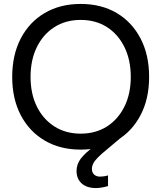

<svg xmlns="http://www.w3.org/2000/svg" viewBox="-20 -742 818 974"><path d="M389.2 17Q284.9 17 206.8 -29Q128.6 -75 85.2 -158Q41.9 -241 41.9 -352Q41.9 -463.2 85.2 -546.6Q128.6 -630 206.8 -676Q284.9 -722 389.2 -722Q494.3 -722 572 -676Q649.7 -630 693.1 -546.6Q736.5 -463.2 736.5 -352Q736.5 -241 693.1 -158Q649.7 -75 572 -29Q494.3 17 389.2 17ZM389.2 -64Q465.5 -64 522.5 -100.4Q579.5 -136.9 611.4 -201.6Q643.4 -266.4 643.4 -352Q643.4 -437.8 611.4 -502.9Q579.5 -568.1 522.5 -604.6Q465.5 -641 389.2 -641Q313.7 -641 256.3 -604.6Q198.8 -568.1 166.9 -502.9Q135 -437.8 135 -352Q135 -266.4 166.9 -201.6Q198.8 -136.9 256.3 -100.4Q313.7 -64 389.2 -64ZM466.7 212Q420.6 212 394.4 188.6Q368.3 165.1 368.3 124.6Q368.3 92.1 389.3 63.5Q410.4 34.9 459.4 -0.8L497.4 -28.2L527 -23L601.9 -50.7L520.8 17.5Q493.4 39.7 476.8 56.6Q460.2 73.5 453.2 87.1Q446.3 100.7 446.3 115Q446.3 133.2 457.6 143.6Q468.9 154 488 154Q496.3 154 506.2 152.6Q516 151.3 528 147.8V202Q512.8 206.5 496.8 209.2Q480.8 212 466.7 212Z"/></svg>

Font: TikTok Sans Light
Style: Regular
Weight: 300
Version: Version 4.000